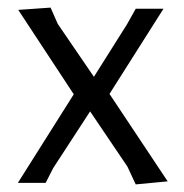

<svg xmlns="http://www.w3.org/2000/svg" viewBox="-20 -481 483 505"><path d="M113 -461 132 -418 227 -279 314 -417 337 -458H410L268 -234L421 -4L337 4L315 -43L217 -188L120 -39L100 0H27L174 -233L28 -455Z"/></svg>

Font: Alegreya Sans SC
Style: Regular
Weight: 400
Designer: Juan Pablo del Peral
Foundry: Huerta Tipografica
Version: Version 2.007